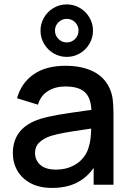

<svg xmlns="http://www.w3.org/2000/svg" viewBox="-20 -862 610 896"><path d="M169 -719Q169 -752 185.5 -780.2Q202 -808.5 230.2 -825Q258.5 -841.5 291.5 -841.5Q324.5 -841.5 352.8 -825Q381 -808.5 397.5 -780.2Q414 -752 414 -719Q414 -686 397.5 -657.8Q381 -629.5 352.8 -613Q324.5 -596.5 291.5 -596.5Q258.5 -596.5 230.2 -613Q202 -629.5 185.5 -657.8Q169 -686 169 -719ZM236.5 -719Q236.5 -696.5 252.8 -680.2Q269 -664 291.5 -664Q314.5 -664 330.5 -680.2Q346.5 -696.5 346.5 -719Q346.5 -742 330.5 -758Q314.5 -774 291.5 -774Q269 -774 252.8 -758Q236.5 -742 236.5 -719ZM509.5 -332.5V0H417V-78.5Q383.5 -31 335.8 -8Q288 15 222.5 15Q164.5 15 123.5 -6.8Q82.5 -28.5 61.2 -65.2Q40 -102 40 -147Q40 -266.5 167.5 -307Q206 -318.5 254.8 -326.8Q303.5 -335 390 -347L406.5 -349Q404 -406 375.5 -432.2Q347 -458.5 284.5 -458.5Q239 -458.5 204.5 -437.5Q170 -416.5 157 -373.5L59.5 -403.5Q79.5 -475 136.8 -515Q194 -555 285.5 -555Q360 -555 413 -529.5Q466 -504 490.5 -452Q502 -427.5 505.8 -399.8Q509.5 -372 509.5 -332.5ZM394.5 -177.5Q404.5 -206.5 405.5 -262L392.5 -260Q319.5 -249.5 283.2 -243Q247 -236.5 218 -228Q183 -216 163.2 -197Q143.5 -178 143.5 -148Q143.5 -114.5 168.2 -92.5Q193 -70.5 241 -70.5Q283.5 -70.5 316 -85.8Q348.5 -101 368.2 -125.5Q388 -150 394.5 -177.5Z"/></svg>

Font: Manrope KiralyPet SmBd KiralyPet
Style: Regular
Weight: 600
Designer: Mikhail Sharanda
Foundry: Mikhail Sharanda
Version: Version 4.502